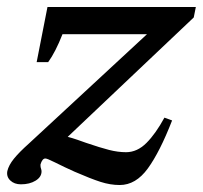

<svg xmlns="http://www.w3.org/2000/svg" viewBox="-36 -518 581 550"><path d="M178 -26Q151 -38 121 -53Q99 -64 94 -64Q85 -64 80 -47V-43Q80 -39 81.5 -35Q83 -31 83 -27Q83 -11 66 -0.5Q49 10 24 10Q5 10 -6.5 -1Q-18 -12 -15 -28Q-11 -45 4 -63.5Q19 -82 47 -107L385 -420H143Q123 -369 102 -340H69L100 -498H525L519 -468L158 -126Q170 -123 186 -117.5Q202 -112 210 -109Q251 -95 276.5 -88.5Q302 -82 325 -82Q357 -82 383.5 -108.5Q410 -135 435 -181L457 -173Q422 -83 387.5 -35.5Q353 12 307 12Q280 12 252 3Q224 -6 178 -26Z"/></svg>

Font: Trirong
Style: Bold Italic
Weight: 700
Italic angle: -12°
Designer: Katatrad Team
Foundry: CadsonDemak
Version: Version 1.001